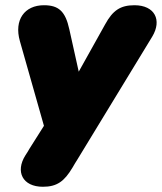

<svg xmlns="http://www.w3.org/2000/svg" viewBox="-20 -524 619 734"><path d="M144 190C198 190 226 169 257 117C260 111 264 106 267 100L277 84L562 -384C600 -447 572 -504 494 -504C440 -504 411 -484 382 -431L281 -250L245 -412C230 -481 204 -504 148 -504C74 -504 33 -448 56 -367L148 -43L93 44L86 56L77 70C38 132 66 190 144 190Z"/></svg>

Font: SN Pro Black
Style: Italic
Weight: 900
Italic angle: -9°
Designer: Tobias Whetton
Foundry: Supernotes
Version: Version 1.001;Glyphs 3.2 (3249)